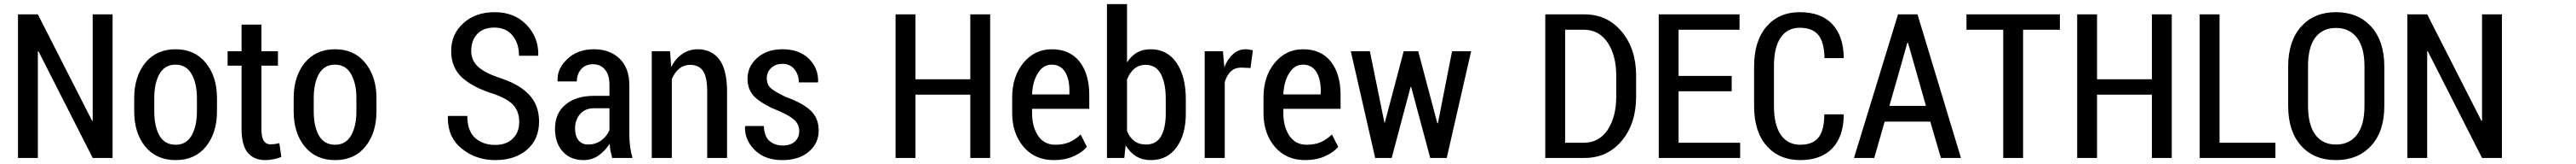

<svg xmlns="http://www.w3.org/2000/svg" viewBox="-20 -782 12793 812"><path d="M539.1 0Q514.6 0 440.4 0Q373 -131.8 170.9 -528.3Q169.9 -528.3 168 -527.3Q168 -395.5 168 0Q143.6 0 69.3 0Q69.3 -33.2 69.3 -84Q69.3 -233.4 69.3 -533.2Q69.3 -578.1 69.3 -710.9Q93.8 -710.9 168 -710.9Q235.4 -579.1 437.5 -183.6Q438.5 -183.6 440.4 -184.6Q440.4 -316.4 440.4 -710.9Q464.8 -710.9 539.1 -710.9Q539.1 -533.2 539.1 0Z M646.5 -296.9Q646.5 -402.3 701.2 -470.7Q756.8 -538.1 851.6 -538.1Q947.3 -538.1 1002 -470.7Q1057.6 -402.3 1057.6 -296.9Q1057.6 -274.4 1057.6 -230.5Q1057.6 -124 1002.9 -56.6Q948.2 10.7 852.5 10.7Q756.8 10.7 701.2 -56.6Q646.5 -124 646.5 -230.5Q646.5 -235.4 646.5 -247.1Q646.5 -250 646.5 -255.9Q646.5 -269.5 646.5 -296.9ZM746.1 -230.5Q746.1 -157.2 771.5 -111.3Q797.9 -65.4 852.5 -65.4Q905.3 -65.4 931.6 -111.3Q958 -157.2 958 -230.5Q958 -252.9 958 -296.9Q958 -368.2 931.6 -415Q905.3 -461.9 851.6 -461.9Q797.9 -461.9 771.5 -415Q746.1 -369.1 746.1 -296.9Q746.1 -274.4 746.1 -230.5Z M1278.3 -660.2Q1278.3 -627 1278.3 -528.3Q1298.8 -528.3 1360.4 -528.3Q1360.4 -510.7 1360.4 -457Q1339.8 -457 1278.3 -457Q1278.3 -378.9 1278.3 -143.6Q1278.3 -101.6 1290 -85Q1301.8 -67.4 1321.3 -67.4Q1333 -67.4 1343.8 -68.4Q1353.5 -70.3 1367.2 -73.2Q1371.1 -50.8 1377 -4.9Q1360.4 2 1339.8 5.9Q1319.3 10.7 1297.9 10.7Q1241.2 10.7 1210 -26.4Q1179.7 -63.5 1179.7 -143.6Q1179.7 -248 1179.7 -457Q1162.1 -457 1110.4 -457Q1110.4 -460 1110.4 -463.9Q1110.4 -484.4 1110.4 -528.3Q1127.9 -528.3 1179.7 -528.3Q1179.7 -561.5 1179.7 -660.2Q1204.1 -660.2 1278.3 -660.2Z M1438.5 -296.9Q1438.5 -402.3 1493.2 -470.7Q1548.8 -538.1 1643.6 -538.1Q1739.3 -538.1 1793.9 -470.7Q1849.6 -402.3 1849.6 -296.9Q1849.6 -274.4 1849.6 -230.5Q1849.6 -124 1794.9 -56.6Q1740.2 10.7 1644.5 10.7Q1548.8 10.7 1493.2 -56.6Q1438.5 -124 1438.5 -230.5Q1438.5 -235.4 1438.5 -247.1Q1438.5 -250 1438.5 -255.9Q1438.5 -269.5 1438.5 -296.9ZM1538.1 -230.5Q1538.1 -157.2 1563.5 -111.3Q1589.8 -65.4 1644.5 -65.4Q1697.3 -65.4 1723.6 -111.3Q1750 -157.2 1750 -230.5Q1750 -252.9 1750 -296.9Q1750 -368.2 1723.6 -415Q1697.3 -461.9 1643.6 -461.9Q1589.8 -461.9 1563.5 -415Q1538.1 -369.1 1538.1 -296.9Q1538.1 -274.4 1538.1 -230.5Z M2558.6 -178.7Q2558.6 -229.5 2529.3 -261.7Q2501 -293 2430.7 -317.4Q2329.1 -348.6 2274.4 -398.4Q2220.7 -448.2 2220.7 -529.3Q2220.7 -613.3 2281.2 -667Q2340.8 -721.7 2436.5 -721.7Q2535.2 -721.7 2594.7 -659.2Q2655.3 -596.7 2653.3 -508.8Q2653.3 -507.8 2652.3 -505.9Q2628.9 -505.9 2557.6 -505.9Q2557.6 -567.4 2525.4 -606.4Q2493.2 -645.5 2434.6 -645.5Q2379.9 -645.5 2349.6 -613.3Q2320.3 -581.1 2320.3 -530.3Q2320.3 -484.4 2351.6 -454.1Q2383.8 -422.9 2458 -397.5Q2555.7 -367.2 2606.4 -314.5Q2657.2 -262.7 2657.2 -179.7Q2657.2 -92.8 2597.7 -41Q2537.1 10.7 2439.5 10.7Q2343.8 10.7 2273.4 -45.9Q2204.1 -100.6 2204.1 -198.2Q2204.1 -201.2 2204.1 -205.1Q2205.1 -206.1 2206.1 -208Q2229.5 -208 2300.8 -208Q2300.8 -134.8 2338.9 -99.6Q2377.9 -64.5 2439.5 -64.5Q2495.1 -64.5 2526.4 -95.7Q2558.6 -126 2558.6 -178.7Z M3020.5 0Q3015.6 -18.6 3011.7 -35.2Q3008.8 -52.7 3007.8 -70.3Q2985.4 -35.2 2952.1 -11.7Q2918.9 10.7 2878.9 10.7Q2812.5 10.7 2774.4 -32.2Q2736.3 -74.2 2736.3 -144.5Q2736.3 -220.7 2788.1 -263.7Q2839.8 -307.6 2932.6 -307.6Q2957 -307.6 3006.8 -307.6Q3006.8 -320.3 3006.8 -361.3Q3006.8 -410.2 2985.4 -436.5Q2963.9 -463.9 2923.8 -463.9Q2887.7 -463.9 2866.2 -439.5Q2844.7 -415 2844.7 -378.9Q2813.5 -378.9 2750 -378.9Q2750 -379.9 2749 -381.8Q2746.1 -442.4 2797.9 -490.2Q2848.6 -538.1 2929.7 -538.1Q3007.8 -538.1 3056.6 -492.2Q3105.5 -445.3 3105.5 -360.4Q3105.5 -278.3 3105.5 -115.2Q3105.5 -85 3109.4 -55.7Q3113.3 -27.3 3121.1 0Q3087.9 0 3020.5 0ZM2901.4 -66.4Q2936.5 -66.4 2964.8 -85.9Q2993.2 -106.4 3006.8 -137.7Q3006.8 -173.8 3006.8 -246.1Q2987.3 -246.1 2930.7 -246.1Q2885.7 -246.1 2860.4 -216.8Q2835.9 -187.5 2835.9 -145.5Q2835.9 -109.4 2852.5 -87.9Q2870.1 -66.4 2901.4 -66.4Z M3307.6 -528.3Q3308.6 -508.8 3313.5 -450.2Q3335 -492.2 3368.2 -514.6Q3402.3 -538.1 3445.3 -538.1Q3513.7 -538.1 3552.7 -487.3Q3590.8 -435.5 3590.8 -328.1Q3590.8 -218.8 3590.8 0Q3566.4 0 3492.2 0Q3492.2 -82 3492.2 -327.1Q3492.2 -400.4 3471.7 -430.7Q3450.2 -460.9 3407.2 -460.9Q3377 -460.9 3353.5 -442.4Q3330.1 -422.9 3316.4 -390.6Q3316.4 -260.7 3316.4 0Q3291 0 3216.8 0Q3216.8 -20.5 3216.8 -51.8Q3216.8 -145.5 3216.8 -331.1Q3216.8 -379.9 3216.8 -528.3Q3239.3 -528.3 3307.6 -528.3Z M3949.2 -132.8Q3949.2 -163.1 3928.7 -184.6Q3908.2 -206.1 3852.5 -230.5Q3771.5 -262.7 3731.4 -298.8Q3692.4 -335 3692.4 -391.6Q3692.4 -453.1 3740.2 -495.1Q3788.1 -538.1 3866.2 -538.1Q3948.2 -538.1 3996.1 -492.2Q4044.9 -445.3 4043 -377Q4043 -376 4042 -374Q4018.6 -374 3947.3 -374Q3947.3 -411.1 3925.8 -438.5Q3904.3 -465.8 3866.2 -465.8Q3830.1 -465.8 3808.6 -444.3Q3788.1 -423.8 3788.1 -395.5Q3788.1 -365.2 3805.7 -347.7Q3823.2 -330.1 3882.8 -301.8Q3965.8 -272.5 4005.9 -234.4Q4045.9 -196.3 4045.9 -136.7Q4045.9 -71.3 3996.1 -30.3Q3947.3 10.7 3865.2 10.7Q3778.3 10.7 3728.5 -39.1Q3679.7 -86.9 3679.7 -149.4Q3679.7 -152.3 3680.7 -155.3Q3680.7 -156.2 3681.6 -158.2Q3704.1 -158.2 3773.4 -158.2Q3775.4 -106.4 3801.8 -84Q3828.1 -61.5 3867.2 -61.5Q3905.3 -61.5 3927.7 -81.1Q3949.2 -101.6 3949.2 -132.8Z M4897.5 0Q4873 0 4798.8 0Q4798.8 -78.1 4798.8 -313.5Q4730.5 -313.5 4526.4 -313.5Q4526.4 -235.4 4526.4 0Q4502 0 4427.7 0Q4427.7 -33.2 4427.7 -84Q4427.7 -233.4 4427.7 -533.2Q4427.7 -578.1 4427.7 -710.9Q4452.1 -710.9 4526.4 -710.9Q4526.4 -630.9 4526.4 -389.6Q4594.7 -389.6 4798.8 -389.6Q4798.8 -469.7 4798.8 -710.9Q4823.2 -710.9 4897.5 -710.9Q4897.5 -533.2 4897.5 0Z M5213.9 10.7Q5120.1 10.7 5063.5 -54.7Q5006.8 -121.1 5006.8 -222.7Q5006.8 -229.5 5006.8 -242.2Q5006.8 -256.8 5006.8 -299.8Q5006.8 -403.3 5062.5 -470.7Q5118.2 -538.1 5203.1 -538.1Q5293 -538.1 5341.8 -476.6Q5389.6 -415 5389.6 -312.5Q5389.6 -289.1 5389.6 -243.2Q5318.4 -243.2 5105.5 -243.2Q5105.5 -238.3 5105.5 -222.7Q5105.5 -154.3 5135.7 -109.4Q5166 -65.4 5220.7 -65.4Q5261.7 -65.4 5291 -78.1Q5320.3 -90.8 5346.7 -116.2Q5357.4 -95.7 5377.9 -54.7Q5353.5 -26.4 5310.5 -7.8Q5268.6 10.7 5213.9 10.7ZM5203.1 -461.9Q5160.2 -461.9 5134.8 -419.9Q5108.4 -378.9 5105.5 -314.5Q5168 -314.5 5291 -314.5Q5291 -319.3 5291 -335Q5291 -390.6 5269.5 -425.8Q5247.1 -461.9 5203.1 -461.9Z M5869.1 -219.7Q5869.1 -115.2 5823.2 -52.7Q5777.3 10.7 5695.3 10.7Q5654.3 10.7 5623 -7.8Q5591.8 -26.4 5570.3 -62.5Q5568.4 -41 5563.5 0Q5542 0 5477.5 0Q5477.5 -35.2 5477.5 -91.8Q5477.5 -215.8 5477.5 -444.3Q5477.5 -523.4 5477.5 -761.7Q5502 -761.7 5577.1 -761.7Q5577.1 -689.5 5577.1 -472.7Q5596.7 -503.9 5626 -521.5Q5655.3 -538.1 5694.3 -538.1Q5777.3 -538.1 5823.2 -470.7Q5869.1 -403.3 5869.1 -292Q5869.1 -268.6 5869.1 -219.7ZM5769.5 -292Q5769.5 -368.2 5746.1 -414.1Q5721.7 -460.9 5669.9 -460.9Q5635.7 -460.9 5613.3 -441.4Q5589.8 -421.9 5577.1 -387.7Q5577.1 -303.7 5577.1 -133.8Q5589.8 -101.6 5613.3 -84Q5636.7 -66.4 5670.9 -66.4Q5722.7 -66.4 5746.1 -107.4Q5769.5 -149.4 5769.5 -219.7Q5769.5 -244.1 5769.5 -292Z M6190.4 -445.3Q6178.7 -445.3 6144.5 -447.3Q6113.3 -447.3 6092.8 -428.7Q6073.2 -410.2 6062.5 -376Q6062.5 -251 6062.5 0Q6037.1 0 5962.9 0Q5962.9 -20.5 5962.9 -51.8Q5962.9 -145.5 5962.9 -331.1Q5962.9 -379.9 5962.9 -528.3Q5985.4 -528.3 6053.7 -528.3Q6054.7 -508.8 6060.5 -449.2Q6077.1 -491.2 6104.5 -514.6Q6130.9 -538.1 6166 -538.1Q6175.8 -538.1 6185.5 -536.1Q6196.3 -535.2 6202.1 -532.2Q6198.2 -502.9 6190.4 -445.3Z M6461.9 10.7Q6368.2 10.7 6311.5 -54.7Q6254.9 -121.1 6254.9 -222.7Q6254.9 -229.5 6254.9 -242.2Q6254.9 -256.8 6254.9 -299.8Q6254.9 -403.3 6310.5 -470.7Q6366.2 -538.1 6451.2 -538.1Q6541 -538.1 6589.8 -476.6Q6637.7 -415 6637.7 -312.5Q6637.7 -289.1 6637.7 -243.2Q6566.4 -243.2 6353.5 -243.2Q6353.5 -238.3 6353.5 -222.7Q6353.5 -154.3 6383.8 -109.4Q6414.1 -65.4 6468.8 -65.4Q6509.8 -65.4 6539.1 -78.1Q6568.4 -90.8 6594.7 -116.2Q6605.5 -95.7 6626 -54.7Q6601.6 -26.4 6558.6 -7.8Q6516.6 10.7 6461.9 10.7ZM6451.2 -461.9Q6408.2 -461.9 6382.8 -419.9Q6356.4 -378.9 6353.5 -314.5Q6416 -314.5 6539.1 -314.5Q6539.1 -319.3 6539.1 -335Q6539.1 -390.6 6517.6 -425.8Q6495.1 -461.9 6451.2 -461.9Z M7118.2 -171.9Q7119.1 -171.9 7121.1 -171.9Q7138.7 -260.7 7191.4 -528.3Q7214.8 -528.3 7286.1 -528.3Q7255.9 -396.5 7165 0Q7144.5 0 7083 0Q7059.6 -87.9 6988.3 -351.6Q6987.3 -351.6 6985.4 -351.6Q6961.9 -263.7 6891.6 0Q6871.1 0 6809.6 0Q6779.3 -131.8 6688.5 -528.3Q6712.9 -528.3 6783.2 -528.3Q6801.8 -439.5 6855.5 -174.8Q6855.5 -174.8 6857.4 -174.8Q6880.9 -262.7 6951.2 -528.3Q6969.7 -528.3 7023.4 -528.3Q7046.9 -439.5 7118.2 -171.9Z M7654.3 0Q7654.3 -33.2 7654.3 -84Q7654.3 -233.4 7654.3 -533.2Q7654.3 -578.1 7654.3 -710.9Q7703.1 -710.9 7849.6 -710.9Q7962.9 -710.9 8034.2 -625Q8105.5 -540 8105.5 -406.2Q8105.5 -372.1 8105.5 -304.7Q8105.5 -169.9 8034.2 -85Q7962.9 0 7849.6 0Q7784.2 0 7654.3 0ZM7752.9 -634.8Q7752.9 -495.1 7752.9 -75.2Q7776.4 -75.2 7845.7 -75.2Q7920.9 -75.2 7963.9 -138.7Q8006.8 -203.1 8006.8 -304.7Q8006.8 -338.9 8006.8 -406.2Q8006.8 -507.8 7963.9 -571.3Q7920.9 -634.8 7845.7 -634.8Q7814.5 -634.8 7752.9 -634.8Z M8580.1 -330.1Q8513.7 -330.1 8316.4 -330.1Q8316.4 -266.6 8316.4 -75.2Q8392.6 -75.2 8622.1 -75.2Q8622.1 -56.6 8622.1 0Q8520.5 0 8217.8 0Q8217.8 -33.2 8217.8 -84Q8217.8 -233.4 8217.8 -533.2Q8217.8 -578.1 8217.8 -710.9Q8317.4 -710.9 8619.1 -710.9Q8619.1 -691.4 8619.1 -634.8Q8543 -634.8 8316.4 -634.8Q8316.4 -577.1 8316.4 -406.2Q8381.8 -406.2 8580.1 -406.2Q8580.1 -386.7 8580.1 -330.1Z M9134.8 -215.8Q9134.8 -214.8 9136.7 -212.9Q9135.7 -106.4 9080.1 -47.9Q9023.4 10.7 8920.9 10.7Q8816.4 10.7 8753.9 -59.6Q8691.4 -129.9 8691.4 -256.8Q8691.4 -269.5 8691.4 -288.1Q8691.4 -306.6 8691.4 -331.1Q8691.4 -361.3 8691.4 -453.1Q8691.4 -579.1 8752.9 -650.4Q8814.5 -721.7 8918 -721.7Q9022.5 -721.7 9078.1 -664.1Q9134.8 -606.4 9136.7 -497.1Q9135.7 -496.1 9134.8 -494.1Q9111.3 -494.1 9041 -494.1Q9040 -571.3 9010.7 -608.4Q8981.4 -644.5 8918 -644.5Q8856.4 -644.5 8823.2 -595.7Q8790 -546.9 8790 -455.1Q8790 -388.7 8790 -256.8Q8790 -164.1 8824.2 -114.3Q8858.4 -65.4 8920.9 -65.4Q8982.4 -65.4 9010.7 -100.6Q9040 -136.7 9040 -215.8Q9072.3 -215.8 9134.8 -215.8Z M9566.4 -179.7Q9509.8 -179.7 9339.8 -179.7Q9327.1 -134.8 9288.1 0Q9263.7 0 9187.5 0Q9242.2 -177.7 9406.2 -710.9Q9430.7 -710.9 9502.9 -710.9Q9556.6 -533.2 9718.8 0Q9694.3 0 9619.1 0Q9605.5 -44.9 9566.4 -179.7ZM9363.3 -257.8Q9408.2 -257.8 9544.9 -257.8Q9522.5 -335.9 9456.1 -569.3Q9455.1 -569.3 9452.1 -569.3Q9430.7 -491.2 9363.3 -257.8Z M10210 -634.8Q10164.1 -634.8 10027.3 -634.8Q10027.3 -475.6 10027.3 0Q10002.9 0 9928.7 0Q9928.7 -158.2 9928.7 -634.8Q9882.8 -634.8 9746.1 -634.8Q9746.1 -636.7 9746.1 -639.6Q9746.1 -652.3 9746.1 -682.6Q9746.1 -689.5 9746.1 -710.9Q9862.3 -710.9 10210 -710.9Q10210 -691.4 10210 -634.8Z M10765.6 0Q10741.2 0 10667 0Q10667 -78.1 10667 -313.5Q10598.6 -313.5 10394.5 -313.5Q10394.5 -235.4 10394.5 0Q10370.1 0 10295.9 0Q10295.9 -33.2 10295.9 -84Q10295.9 -233.4 10295.9 -533.2Q10295.9 -578.1 10295.9 -710.9Q10320.3 -710.9 10394.5 -710.9Q10394.5 -630.9 10394.5 -389.6Q10462.9 -389.6 10667 -389.6Q10667 -469.7 10667 -710.9Q10691.4 -710.9 10765.6 -710.9Q10765.6 -533.2 10765.6 0Z M11002.9 -75.2Q11072.3 -75.2 11280.3 -75.2Q11280.3 -56.6 11280.3 0Q11186.5 0 10904.3 0Q10904.3 -33.2 10904.3 -84Q10904.3 -233.4 10904.3 -533.2Q10904.3 -578.1 10904.3 -710.9Q10928.7 -710.9 11002.9 -710.9Q11002.9 -551.8 11002.9 -75.2Z M11821.3 -257.8Q11821.3 -130.9 11755.9 -60.5Q11690.4 10.7 11581.1 10.7Q11471.7 10.7 11408.2 -60.5Q11343.8 -130.9 11343.8 -257.8Q11343.8 -282.2 11343.8 -331.1Q11343.8 -338.9 11343.8 -350.6Q11343.8 -384.8 11343.8 -453.1Q11343.8 -578.1 11408.2 -650.4Q11472.7 -721.7 11581.1 -721.7Q11690.4 -721.7 11755.9 -650.4Q11821.3 -578.1 11821.3 -453.1Q11821.3 -387.7 11821.3 -257.8ZM11722.7 -454.1Q11722.7 -546.9 11685.5 -594.7Q11648.4 -643.6 11581.1 -643.6Q11513.7 -643.6 11477.5 -594.7Q11442.4 -546.9 11442.4 -454.1Q11442.4 -437.5 11442.4 -405.3Q11442.4 -368.2 11442.4 -257.8Q11442.4 -164.1 11478.5 -115.2Q11514.6 -66.4 11581.1 -66.4Q11648.4 -66.4 11685.5 -115.2Q11722.7 -163.1 11722.7 -257.8Q11722.7 -323.2 11722.7 -454.1Z M12405.3 0Q12380.9 0 12306.6 0Q12239.3 -131.8 12037.1 -528.3Q12036.1 -528.3 12034.2 -527.3Q12034.2 -395.5 12034.2 0Q12009.8 0 11935.5 0Q11935.5 -33.2 11935.5 -84Q11935.5 -233.4 11935.5 -533.2Q11935.5 -578.1 11935.5 -710.9Q11960 -710.9 12034.2 -710.9Q12101.6 -579.1 12303.7 -183.6Q12304.7 -183.6 12306.6 -184.6Q12306.6 -316.4 12306.6 -710.9Q12331.1 -710.9 12405.3 -710.9Q12405.3 -533.2 12405.3 0Z"/></svg>

Font: Noto Sans Hebrew DECATHLON 
Style: Regular
Weight: 400
Designer: Monotype Design team
Version: Version 1.03 uh